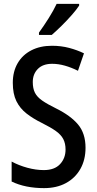

<svg xmlns="http://www.w3.org/2000/svg" viewBox="-20 -960 499 990"><path d="M421 -198Q421 -136 394.5 -89Q368 -42 320 -16Q272 10 207 10Q159 10 117 1.5Q75 -7 40 -24V-127Q77 -107 121 -95Q165 -83 206 -83Q261 -83 289.5 -113.5Q318 -144 318 -189Q318 -220 306.5 -242.5Q295 -265 268.5 -284Q242 -303 196 -326Q151 -348 117 -374.5Q83 -401 64.5 -438.5Q46 -476 46 -533Q46 -591 71 -634Q96 -677 141.5 -700.5Q187 -724 248 -724Q295 -724 336.5 -713Q378 -702 413 -685L382 -595Q348 -612 314.5 -621.5Q281 -631 249 -631Q201 -631 175 -604.5Q149 -578 149 -537Q149 -504 160 -482Q171 -460 197.5 -441.5Q224 -423 269 -401Q344 -364 382.5 -318Q421 -272 421 -198ZM388 -931Q375 -911 350 -882.5Q325 -854 297 -826.5Q269 -799 247 -780H181V-792Q207 -828 231.5 -867Q256 -906 272 -940H388Z"/></svg>

Font: Noto Sans Ethiopic Condensed Medium
Style: Regular
Weight: 500
Width: 3
Designer: Monotype Design Team
Foundry: Monotype Imaging Inc.
Version: Version 2.102; ttfautohint (v1.8.4.7-5d5b)